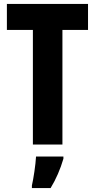

<svg xmlns="http://www.w3.org/2000/svg" viewBox="-20 -734 483 975"><path d="M297 0V-582H427V-714H15V-582H147V0ZM302 72V61H163C161 101 150 174 142 208V221H237C264 177 287 124 302 72Z"/></svg>

Font: Noto Sans Myanmar ExtraCondensed ExtraBold
Style: Regular
Weight: 800
Width: 2
Designer: Monotype Design Team
Foundry: Monotype Imaging Inc.
Version: Version 2.107